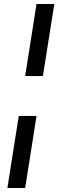

<svg xmlns="http://www.w3.org/2000/svg" viewBox="-20 -741 312 962"><path d="M106 -360 163 -721H252L195 -360ZM17 201 74 -160H163L106 201Z"/></svg>

Font: Chivo Medium Medium
Style: Italic
Weight: 500
Italic angle: -8.05°
Version: Version 2.002